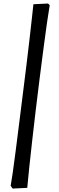

<svg xmlns="http://www.w3.org/2000/svg" viewBox="-20 -822 339 1111"><path d="M53.1 269.1 41.7 253.2Q46.2 228.9 53.7 177.2Q61.2 125.5 70.2 54.7Q79.2 -16.2 89.7 -98.8Q100.2 -181.5 110.9 -267.9Q121.7 -354.3 132 -437.4Q142.2 -520.5 150.5 -592.6Q158.7 -664.6 164.7 -718Q170.7 -771.3 173.3 -797.5L257.9 -801.6L267.7 -792.2Q260.8 -752.9 251.6 -688.2Q242.5 -623.4 231.7 -541.7Q221 -459.9 209.5 -369.2Q198 -278.5 187 -186.5Q175.9 -94.4 166.4 -9.2Q156.8 76 149.3 146.9Q141.7 217.7 137.7 265Z"/></svg>

Font: Labrada
Style: Italic
Weight: 400
Italic angle: -7°
Designer: Mercedes Jáuregui
Foundry: Omnibus-Type Team
Version: Version 1.000